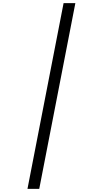

<svg xmlns="http://www.w3.org/2000/svg" viewBox="-20 -1000 603 1223"><path d="M155 203 385 -980H460L230 203Z"/></svg>

Font: Libra Sans Modern
Style: Italic
Weight: 400
Italic angle: -12°
Foundry: Stefan Peev, Context Ltd
Version: Version 1.000